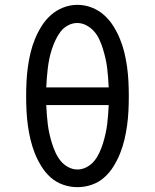

<svg xmlns="http://www.w3.org/2000/svg" viewBox="-20 -765 640 793"><path d="M300 8Q270 8 241 -2Q212 -12 189.5 -32Q167 -52 151 -78Q135 -104 124 -131.5Q113 -159 106 -188.5Q99 -218 95 -247.5Q91 -277 89.5 -307Q88 -337 88 -368Q88 -398 89.5 -428Q91 -458 95 -487.5Q99 -517 106 -546.5Q113 -576 124.5 -604Q136 -632 152 -657.5Q168 -683 190.5 -703Q213 -723 241.5 -734Q270 -745 300 -745Q330 -745 358.5 -734Q387 -723 409.5 -703Q432 -683 448 -657.5Q464 -632 475.5 -604Q487 -576 494 -546.5Q501 -517 505 -487.5Q509 -458 510.5 -428Q512 -398 512 -367Q512 -337 510.5 -307Q509 -277 505 -247.5Q501 -218 494 -188.5Q487 -159 476 -131.5Q465 -104 449 -78Q433 -52 410.5 -32Q388 -12 359 -2Q330 8 300 8ZM171 -404H429Q428 -424 426.5 -444.5Q425 -465 422.5 -485Q420 -505 415.5 -524.5Q411 -544 405 -563.5Q399 -583 390.5 -601.5Q382 -620 369 -635Q356 -650 337.5 -660Q319 -670 299 -670Q279 -670 260.5 -660Q242 -650 230 -634Q218 -618 209.5 -600Q201 -582 194.5 -562.5Q188 -543 184 -523.5Q180 -504 177.5 -484Q175 -464 173.5 -444Q172 -424 171 -404ZM300 -65Q320 -65 338.5 -75Q357 -85 369.5 -100.5Q382 -116 390.5 -134.5Q399 -153 405 -172Q411 -191 415.5 -211Q420 -231 422.5 -250.5Q425 -270 426.5 -290.5Q428 -311 429 -331H171Q172 -311 173.5 -290.5Q175 -270 177.5 -250.5Q180 -231 184.5 -211Q189 -191 195 -172Q201 -153 209.5 -134.5Q218 -116 230.5 -100.5Q243 -85 261.5 -75Q280 -65 300 -65Z"/></svg>

Font: Iosevka Curly Extended
Style: Regular
Weight: 400
Width: 7
Monospace: yes
Designer: Belleve Invis
Foundry: Belleve Invis
Version: Version 11.1.0; ttfautohint (v1.8.3)